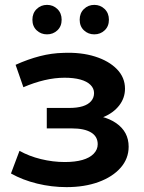

<svg xmlns="http://www.w3.org/2000/svg" viewBox="-20 -759 593 788"><path d="M253 9Q327 9 384.5 -12Q442 -33 475 -70.5Q508 -108 508 -157Q508 -218 457 -253.5Q406 -289 317 -289L313 -262Q365 -262 405.5 -279Q446 -296 469.5 -326.5Q493 -357 493 -395Q493 -441 460 -475Q427 -509 370 -527Q313 -545 240 -542Q192 -541 143.5 -528.5Q95 -516 44 -493L76 -401Q120 -420 162.5 -430Q205 -440 245 -440Q283 -440 310 -432.5Q337 -425 351.5 -410.5Q366 -396 366 -377Q366 -358 354 -344Q342 -330 319.5 -323Q297 -316 265 -316H172V-232H275Q326 -232 353.5 -215.5Q381 -199 381 -167Q381 -145 364.5 -128Q348 -111 318 -102.5Q288 -94 246 -94Q197 -94 148 -106Q99 -118 60 -140L25 -47Q73 -20 132.5 -5.5Q192 9 253 9ZM367 -618Q342 -618 324.5 -634.5Q307 -651 307 -678Q307 -705 324.5 -722Q342 -739 367 -739Q392 -739 409.5 -722Q427 -705 427 -678Q427 -651 409.5 -634.5Q392 -618 367 -618ZM173 -618Q148 -618 130.5 -634.5Q113 -651 113 -678Q113 -705 130.5 -722Q148 -739 173 -739Q198 -739 215.5 -722Q233 -705 233 -678Q233 -651 215.5 -634.5Q198 -618 173 -618Z"/></svg>

Font: MOST Montserrat SemiBold
Style: Regular
Weight: 600
Designer: Julieta Ulanovsky
Foundry: Julieta Ulanovsky
Version: Version 8.000;March 11, 2024;FontCreator 15.0.0.2926 64-bit